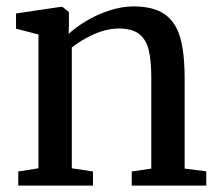

<svg xmlns="http://www.w3.org/2000/svg" viewBox="-20 -579 680 599"><path d="M100 -54V-471.5L30 -489.5V-537L168.5 -557.5H175L195 -541.5V-500L194 -473Q216.5 -494 249.5 -513.8Q282.5 -533.5 321.2 -546.2Q360 -559 396.5 -559Q458 -559 492.8 -535.2Q527.5 -511.5 541.8 -463.2Q556 -415 556 -335V-53L623.5 -44.5V0H391V-44L452 -53V-334Q452 -390.5 443.8 -423.5Q435.5 -456.5 413.8 -473.2Q392 -490 351 -490Q313.5 -490 274.5 -472.8Q235.5 -455.5 204 -431V-54L270 -44V0H37V-44Z"/></svg>

Font: Merriweather 12pt
Style: Regular
Weight: 400
Designer: Eben Sorkin
Foundry: Eben Sorkin
Version: Version 2.100